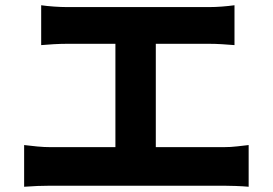

<svg xmlns="http://www.w3.org/2000/svg" viewBox="-20 -727 1040 732"><path d="M137 -707Q157 -704 185 -702Q213 -700 235 -700H778Q801 -700 826.5 -702Q852 -704 874 -707V-555Q851 -557 825.5 -558.5Q800 -560 778 -560H235Q213 -560 185 -558.5Q157 -557 137 -555ZM420 -83V-622H574V-83ZM72 -174Q96 -171 122.5 -168.5Q149 -166 173 -166H832Q860 -166 884.5 -169Q909 -172 928 -174V-15Q907 -17 878.5 -18Q850 -19 832 -19H173Q150 -19 123.5 -18Q97 -17 72 -15Z"/></svg>

Font: Noto Sans JP Thin ExtraBold
Style: Regular
Weight: 800
Version: Version 2.004-H2;hotconv 1.0.118;makeotfexe 2.5.65603